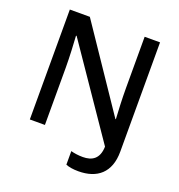

<svg xmlns="http://www.w3.org/2000/svg" viewBox="-158 -845 1092 1172"><g transform="rotate(20 388.0 -259.0)"><path d="M481 196C602 196 681 133 681 -4V-714H581V-380C581 -313 585 -228 588 -181H585L225 -714H95V0H193V-372C193 -439 188 -533 185 -577H189L583 -1C581 80 535 105 477 105C447 105 421 101 399 95V183C418 191 446 196 481 196Z"/></g></svg>

Font: Noto Sans Devanagari UI Medium
Style: Regular
Weight: 500
Designer: Jelle Bosma - Monotype Design Team
Foundry: Monotype Imaging Inc.
Version: Version 2.004